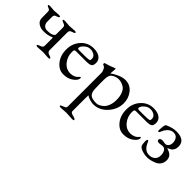

<svg xmlns="http://www.w3.org/2000/svg" viewBox="29 -1096 2051 2051"><g transform="rotate(45 1055.0 -70.5)"><path d="M324 -2 246 3H243Q223 3 223 -6.5Q223 -16 241.5 -22Q260 -28 266 -31Q288 -41 288 -63V-172Q288 -189 280 -185Q239 -162 167 -162Q122 -162 89.5 -185Q57 -208 56 -247L55 -337Q55 -357 50 -364Q45 -371 26 -377.5Q7 -384 7 -393.5Q7 -403 27 -403H30L92 -398L161 -403H164Q184 -403 184 -393.5Q184 -384 166.5 -378Q149 -372 142 -369Q125 -361 125 -337V-265Q125 -235 142 -215Q159 -195 191 -195Q252 -195 274 -213Q288 -223 288 -234V-337Q288 -355 279.5 -363Q271 -371 250.5 -377.5Q230 -384 230 -393.5Q230 -403 250 -403H253L325 -398L399 -403H402Q422 -403 422 -393.5Q422 -384 403.5 -378Q385 -372 378 -369Q358 -360 358 -337V-63Q358 -51 366 -42.5Q374 -34 380.5 -31Q387 -28 406 -22Q425 -16 425 -6.5Q425 3 405 3H402Q402 3 324 -2Z M677 -414Q737 -414 771.5 -389Q806 -364 806 -321Q806 -278 784.5 -267.5Q763 -257 729 -257H565Q551 -257 545.5 -250.5Q540 -244 540 -220Q540 -150 583 -98Q626 -46 688.5 -46Q751 -46 785 -90Q792 -97 796 -97Q807 -97 800 -71Q793 -45 750.5 -15.5Q708 14 642 14Q576 14 527 -46Q478 -106 478 -197.5Q478 -289 535.5 -351.5Q593 -414 677 -414ZM559 -303Q559 -288 578 -288H660Q707 -288 733 -293Q743 -294 743 -321.5Q743 -349 718 -366Q693 -383 657.5 -383Q622 -383 590.5 -354.5Q559 -326 559 -303Z M1050 285 956 280 876 285Q855 285 855 275.5Q855 266 883 257Q911 248 916 238.5Q921 229 921 220V-287Q921 -304 909 -329.5Q897 -355 875 -360Q867 -362 867 -372.5Q867 -383 874 -385Q916 -395 990 -425L991 -426H992Q998 -426 998 -417L993 -357Q993 -349 994 -348Q1013 -367 1063.5 -390.5Q1114 -414 1156 -414Q1230 -414 1275 -357Q1320 -300 1320 -225Q1320 -133 1253.5 -59.5Q1187 14 1095 14Q1073 14 1041 4.5Q1009 -5 995 -18Q991 -18 991 33V220Q991 235 1002.5 241.5Q1014 248 1019.5 250Q1025 252 1036 254Q1072 263 1072 276Q1072 285 1050 285ZM992 -269 991 -205Q991 -157 993.5 -109.5Q996 -62 1020 -39.5Q1044 -17 1110 -17Q1148 -17 1190 -54Q1211 -73 1225.5 -109.5Q1240 -146 1240 -196.5Q1240 -247 1225.5 -285Q1211 -323 1188 -340Q1145 -369 1100.5 -369Q1056 -369 1018 -340Q995 -323 992 -269Z M1584 -414Q1644 -414 1678.5 -389Q1713 -364 1713 -321Q1713 -278 1691.5 -267.5Q1670 -257 1636 -257H1472Q1458 -257 1452.5 -250.5Q1447 -244 1447 -220Q1447 -150 1490 -98Q1533 -46 1595.5 -46Q1658 -46 1692 -90Q1699 -97 1703 -97Q1714 -97 1707 -71Q1700 -45 1657.5 -15.5Q1615 14 1549 14Q1483 14 1434 -46Q1385 -106 1385 -197.5Q1385 -289 1442.5 -351.5Q1500 -414 1584 -414ZM1466 -303Q1466 -288 1485 -288H1567Q1614 -288 1640 -293Q1650 -294 1650 -321.5Q1650 -349 1625 -366Q1600 -383 1564.5 -383Q1529 -383 1497.5 -354.5Q1466 -326 1466 -303Z M1897 -237 1940 -231Q1959 -231 1974.5 -249Q1990 -267 1990 -298.5Q1990 -330 1972.5 -355.5Q1955 -381 1917 -381Q1864 -381 1825 -317Q1821 -311 1817 -298Q1807 -271 1797 -271Q1787 -271 1787 -288.5Q1787 -306 1791 -340.5Q1795 -375 1807 -380Q1875 -411 1930 -411Q2061 -411 2061 -311Q2061 -283 2050 -263Q2039 -243 2026.5 -235Q2014 -227 1993 -218Q1984 -214 1993 -211Q2075 -190 2075 -120Q2075 -82 2056 -55Q2037 -28 2007 -16Q1949 8 1905 8Q1861 8 1820.5 -7Q1780 -22 1774 -46Q1768 -73 1768 -101.5Q1768 -130 1783 -130Q1788 -130 1801 -100Q1835 -24 1902 -24Q1943 -24 1968.5 -47.5Q1994 -71 1994 -109.5Q1994 -148 1979.5 -172Q1965 -196 1937 -196L1890 -190Q1856 -190 1856 -212Q1856 -237 1897 -237Z"/></g></svg>

Font: EB Garamond
Style: Regular
Weight: 400
Version: Version 0.012